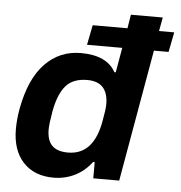

<svg xmlns="http://www.w3.org/2000/svg" viewBox="-52 -773 785 835"><g transform="rotate(5 340.0 -355.5)"><path d="M211.9 12.2Q127.4 12.2 79.1 -40Q30.8 -92.3 30.8 -184.1Q30.8 -226.1 39.1 -272.9Q63.5 -405.3 127.4 -471.7Q191.4 -538.1 284.2 -538.1Q397.5 -538.1 436 -467.8H441.9L460.9 -576.2H307.1L324.2 -663.1H476.1L485.8 -723.1H625L613.8 -663.1H680.2L663.1 -576.2H599.1L498 0H384.8V-70.8H377.9Q347.2 -29.8 304.2 -8.8Q261.2 12.2 211.9 12.2ZM265.1 -102.1Q378.4 -102.1 403.8 -254.9Q413.1 -303.7 413.1 -325.2Q413.1 -423.8 321.8 -423.8Q261.2 -423.8 229.5 -388.7Q197.8 -353.5 183.1 -277.8Q172.9 -218.8 172.9 -194.8Q172.9 -147.9 195.3 -125Q217.8 -102.1 265.1 -102.1Z"/></g></svg>

Font: Archivo
Style: Bold Italic
Weight: 700
Italic angle: -10°
Designer: Hector Gatti
Foundry: Omnibus-Type
Version: Version 2.001